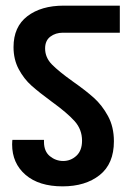

<svg xmlns="http://www.w3.org/2000/svg" viewBox="-20 -650 456 681"><path d="M140 -478Q140 -446 164 -421.5Q188 -397 237 -362Q284 -329 313 -303Q342 -277 363 -238.5Q384 -200 384 -149Q384 -69 333.5 -29Q283 11 202 11Q118 11 70.5 -30Q23 -71 23 -138Q23 -146 23.5 -149.5Q24 -153 24 -154H136V-147Q136 -113 157 -96Q178 -79 204 -79Q231 -79 251 -97.5Q271 -116 271 -151Q271 -191 244.5 -220.5Q218 -250 164 -289Q119 -322 92 -346Q65 -370 46.5 -404.5Q28 -439 28 -483Q28 -555 77 -592.5Q126 -630 206 -630H405V-534H203Q177 -534 158.5 -520Q140 -506 140 -478Z"/></svg>

Font: Pragati Narrow
Style: Bold
Weight: 700
Designer: Hector Gatti, Marcela Romero, Pablo Cosgaya and Nicolas Silva
Foundry: Omnibus-Type
Version: Version 1.010; ttfautohint (v1.3)